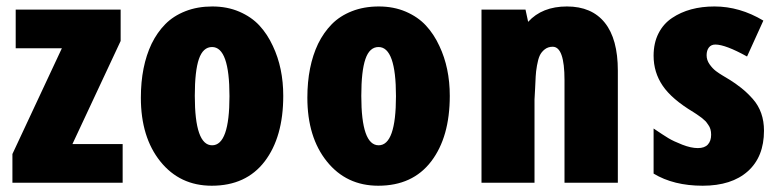

<svg xmlns="http://www.w3.org/2000/svg" viewBox="-20 -574 2455 603"><path d="M365.2 -121.6V0H19V-90.3L174.3 -422.4H29.3V-543.9H358.9V-445.3L207.5 -121.6Z M836.9 -429.7Q869.6 -360.8 869.6 -272.9Q869.6 -143.6 811.3 -67.1Q752.9 9.3 645 9.3Q544.9 9.3 483.6 -66.9Q422.4 -143.1 422.4 -267.1Q422.4 -365.7 456.1 -436.5Q473.6 -472.2 499 -498Q524.4 -523.9 562.3 -538.8Q600.1 -553.7 646.7 -553.7Q693.4 -553.7 731.4 -537.4Q769.5 -521 794.7 -493.9Q819.8 -466.8 836.9 -429.7ZM646 -426.3Q617.7 -426.3 604.7 -388.7Q591.8 -351.1 591.8 -272.9Q591.8 -117.7 646.2 -117.7Q700.7 -117.7 700.7 -272Q700.7 -426.3 646 -426.3Z M1359.9 -429.7Q1392.6 -360.8 1392.6 -272.9Q1392.6 -143.6 1334.2 -67.1Q1275.9 9.3 1168 9.3Q1067.9 9.3 1006.6 -66.9Q945.3 -143.1 945.3 -267.1Q945.3 -365.7 979 -436.5Q996.6 -472.2 1022 -498Q1047.4 -523.9 1085.2 -538.8Q1123 -553.7 1169.7 -553.7Q1216.3 -553.7 1254.4 -537.4Q1292.5 -521 1317.6 -493.9Q1342.8 -466.8 1359.9 -429.7ZM1168.9 -426.3Q1140.6 -426.3 1127.7 -388.7Q1114.7 -351.1 1114.7 -272.9Q1114.7 -117.7 1169.2 -117.7Q1223.6 -117.7 1223.6 -272Q1223.6 -426.3 1168.9 -426.3Z M1638.7 -505.4Q1682.6 -553.7 1760.5 -553.7Q1838.4 -553.7 1879.4 -502.7Q1920.4 -451.7 1920.4 -352.1V0H1752.9V-322.3Q1752.9 -427.2 1715.8 -427.2Q1701.2 -427.2 1690.7 -418.9Q1680.2 -410.6 1675 -399.2Q1669.9 -387.7 1666.5 -368.4Q1663.1 -349.1 1662.4 -334.2Q1661.6 -319.3 1660.6 -296.4Q1659.7 -273.4 1658.7 -261.7V0H1492.2V-543.9H1630.4Z M2213.4 -150.9Q2213.4 -169.9 2204.6 -181.6Q2200.7 -186.5 2199 -189.5Q2197.3 -192.4 2191.4 -197.3Q2185.5 -202.1 2183.8 -203.9Q2182.1 -205.6 2174.8 -210.4Q2167.5 -215.3 2166.3 -216.3Q2165 -217.3 2157.2 -222.2Q2089.8 -262.7 2061.3 -304.7Q2032.7 -346.7 2032.7 -398.9Q2032.7 -439 2048.1 -469.2Q2063.5 -499.5 2090.8 -517.6Q2144.5 -553.7 2223.9 -553.7Q2303.2 -553.7 2377.4 -509.3L2326.2 -396.5Q2258.3 -434.1 2226.6 -434.1Q2213.4 -434.1 2206.3 -424.8Q2199.2 -415.5 2199.2 -400.4Q2199.2 -385.3 2208.5 -372.1Q2217.8 -358.9 2228.5 -350.8Q2239.3 -342.8 2248.5 -337.4Q2257.8 -332 2273.2 -322.5Q2288.6 -313 2307.9 -297.9Q2327.1 -282.7 2344.7 -262.7Q2379.4 -223.1 2379.4 -163.6Q2379.4 -81.5 2328.6 -36.1Q2277.8 9.3 2186.8 9.3Q2095.7 9.3 2032.7 -28.8V-170.4Q2063 -149.9 2079.1 -140.1Q2095.2 -130.4 2122.8 -119.6Q2150.4 -108.9 2171.6 -108.9Q2192.9 -108.9 2203.1 -120.1Q2213.4 -131.3 2213.4 -150.9Z"/></svg>

Font: Open Sans Hebrew Condensed Extra Bold
Style: Regular
Weight: 800
Width: 3
Foundry: Ascender Corporation, Yanek Iontef
Version: Version 2.001;PS 002.001;hotconv 1.0.70;makeotf.lib2.5.58329